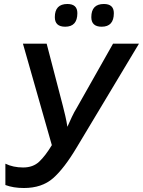

<svg xmlns="http://www.w3.org/2000/svg" viewBox="-20 -933 717 963"><path d="M100 10Q190 10 246 -39Q302 -88 365 -194L677 -714H547L365 -392Q352 -371 340.5 -346.5Q329 -322 318 -297Q314 -324 307.5 -352Q301 -380 295 -403L214 -714H95L240 -205Q208 -152 177 -122.5Q146 -93 96 -93Q46 -93 7 -112V-5Q47 10 100 10ZM490 -799Q551 -799 551 -867Q551 -913 501 -913Q438 -913 438 -847Q438 -799 490 -799ZM307 -799Q368 -799 368 -867Q368 -913 318 -913Q255 -913 255 -847Q255 -799 307 -799Z"/></svg>

Font: Noto Sans UI Medium
Style: Italic
Weight: 500
Italic angle: -12°
Designer: Monotype Design Team
Foundry: Monotype Imaging Inc.
Version: Version 1.901